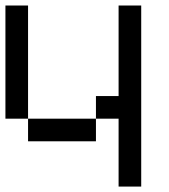

<svg xmlns="http://www.w3.org/2000/svg" viewBox="-20 -687 623 707"><path d="M0 -250V-666.7H83.3V-250ZM83.3 -166.7V-250H333.3V-166.7ZM333.3 -250V-333.3H416.7V-666.7H500V0H416.7V-250Z"/></svg>

Font: Galmuri11 Regular
Style: Regular
Weight: 400
Designer: Minseo Lee (Quiple)
Version: Version 2.356;hotconv 1.1.0;makeotfexe 2.6.0 DEVELOPMENT